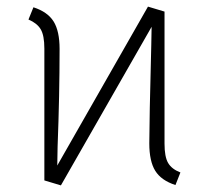

<svg xmlns="http://www.w3.org/2000/svg" viewBox="-20 -551 631 580"><path d="M525 -30 510 8Q467 -6 449 -35Q431 -64 431 -118Q431 -182 437 -416L438 -470L164 9L114 -6V-404Q114 -444 103 -462.5Q92 -481 66 -492L81 -529Q124 -515 142 -486Q160 -457 160 -403Q160 -264 154 -108L153 -51L427 -531L477 -516V-117Q477 -77 488 -58.5Q499 -40 525 -30Z"/></svg>

Font: FiraGO ExtraLight
Style: Regular
Weight: 200
Designer: bBox Type
Foundry: bBox Type GmbH
Version: Version 1.001